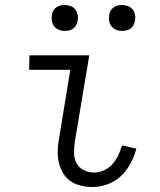

<svg xmlns="http://www.w3.org/2000/svg" viewBox="-20 -742 640 770"><path d="M351 8Q327 8 304 2.5Q281 -3 263 -15.5Q245 -28 233.5 -47Q222 -66 216.5 -88.5Q211 -111 211.5 -134.5Q212 -158 216 -182L262 -462H97L98 -520H338L280 -173Q277 -151 277 -128.5Q277 -106 286.5 -88Q296 -70 315.5 -60Q335 -50 357 -50Q377 -50 397 -59Q417 -68 431 -84Q445 -100 454.5 -119.5Q464 -139 469 -159L527 -146Q519 -116 504 -87.5Q489 -59 465.5 -36.5Q442 -14 411.5 -3Q381 8 351 8ZM470 -618Q457 -618 446 -622.5Q435 -627 427.5 -636Q420 -645 418 -657.5Q416 -670 418 -683Q419 -691 424 -699.5Q429 -708 436.5 -713Q444 -718 452.5 -720Q461 -722 469 -722Q482 -722 493.5 -717.5Q505 -713 512 -704Q519 -695 521.5 -682.5Q524 -670 521 -657Q520 -649 515 -640.5Q510 -632 503 -627Q496 -622 487 -620Q478 -618 470 -618ZM240 -618Q227 -618 216 -622.5Q205 -627 197.5 -636Q190 -645 188 -657.5Q186 -670 188 -683Q189 -691 194 -699.5Q199 -708 206.5 -713Q214 -718 222.5 -720Q231 -722 239 -722Q252 -722 263.5 -717.5Q275 -713 282 -704Q289 -695 291.5 -682.5Q294 -670 291 -657Q290 -649 285 -640.5Q280 -632 273 -627Q266 -622 257 -620Q248 -618 240 -618Z"/></svg>

Font: Iosevka HT Light Extended
Style: Italic
Weight: 300
Width: 7
Italic angle: -9°
Monospace: yes
Designer: Belleve Invis
Foundry: Belleve Invis
Version: Version 32.3.0; ttfautohint (v1.8.4)